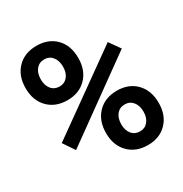

<svg xmlns="http://www.w3.org/2000/svg" viewBox="-166 -829 919 965"><g transform="rotate(-30 293.0 -346.5)"><path d="M90.8 -149.4 45.9 -215.8 500 -540 544.9 -476.6ZM417 9.8Q347.7 9.8 305.7 -33.4Q263.7 -76.7 263.7 -147.5Q263.7 -219.2 305.7 -262.5Q347.7 -305.7 417 -305.7Q485.8 -305.7 527.6 -262.5Q569.3 -219.2 569.3 -147.5Q569.3 -76.7 527.6 -33.4Q485.8 9.8 417 9.8ZM417 -69.8Q445.8 -69.8 463.4 -91.3Q481 -112.8 481 -147.5Q481 -183.1 463.4 -204.6Q445.8 -226.1 417 -226.1Q387.2 -226.1 369.6 -204.6Q352.1 -183.1 352.1 -147.5Q352.1 -112.8 369.6 -91.3Q387.2 -69.8 417 -69.8ZM179.7 -387.7Q110.4 -387.7 68.4 -430.9Q26.4 -474.1 26.4 -544.9Q26.4 -616.7 68.4 -659.9Q110.4 -703.1 179.7 -703.1Q248.5 -703.1 290.3 -660.6Q332 -618.2 332 -544.9Q332 -474.1 290.3 -430.9Q248.5 -387.7 179.7 -387.7ZM179.7 -467.3Q208.5 -467.3 226.1 -488.8Q243.7 -510.3 243.7 -544.9Q243.7 -581.1 226.1 -602.8Q208.5 -624.5 179.7 -624.5Q149.9 -624.5 132.3 -602.8Q114.7 -581.1 114.7 -544.9Q114.7 -510.3 132.3 -488.8Q149.9 -467.3 179.7 -467.3Z"/></g></svg>

Font: Cascadia Code
Style: Regular
Weight: 400
Monospace: yes
Designer: Aaron Bell
Foundry: Saja Typeworks
Version: Version 2106.017